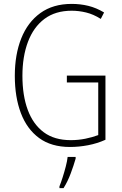

<svg xmlns="http://www.w3.org/2000/svg" viewBox="-20 -744 624 985"><path d="M323 -356H521V-27Q479 -8 432 1Q385 10 339 10Q243 10 180.5 -36Q118 -82 87 -164Q56 -246 56 -355Q56 -464 89 -547Q122 -630 187 -677Q252 -724 348 -724Q392 -724 433 -714Q474 -704 514 -680L497 -647Q459 -671 421.5 -680Q384 -689 348 -689Q264 -689 208 -647Q152 -605 123.5 -529.5Q95 -454 95 -355Q95 -254 122.5 -180Q150 -106 204.5 -65.5Q259 -25 343 -25Q382 -25 418.5 -32.5Q455 -40 484 -51V-321H323ZM368 70Q358 105 342.5 146.5Q327 188 306 221H285V212Q292 195 301 167Q310 139 317.5 110Q325 81 327 61H368Z"/></svg>

Font: Noto Sans Khmer Condensed ExtraLight
Style: Regular
Weight: 200
Width: 3
Designer: Danh Hong and the Monotype Design Team
Foundry: Monotype Imaging Inc.
Version: Version 2.004; ttfautohint (v1.8.4.7-5d5b)